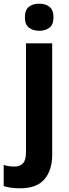

<svg xmlns="http://www.w3.org/2000/svg" viewBox="-71 -781 374 1041"><path d="M64 -687Q64 -727 85.5 -744Q107 -761 142 -761Q176 -761 197.5 -744Q219 -727 219 -687Q219 -648 197 -631Q175 -614 142 -614Q108 -614 86 -631Q64 -648 64 -687ZM37 240Q14 240 -9.5 237Q-33 234 -51 228V113Q-36 118 -22 120Q-8 122 9 122Q36 122 53 105Q70 88 70 42V-546H212V59Q212 141 170.5 190.5Q129 240 37 240Z"/></svg>

Font: Noto Sans SemiCondensed
Style: Bold
Weight: 700
Width: 4
Designer: Monotype Design Team
Foundry: Monotype Imaging Inc.
Version: Version 2.013; ttfautohint (v1.8.4.7-5d5b)